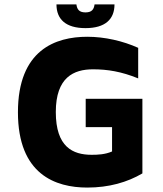

<svg xmlns="http://www.w3.org/2000/svg" viewBox="-20 -840 737 867"><path d="M367 -394V-266H486V-156C454 -142 420 -141 394 -141C309 -141 232 -176 232 -334C232 -491 313 -527 400 -527C465 -527 528 -517 604 -486V-624C535 -655 453 -674 374 -674C231 -674 61 -615 61 -333C61 -52 231 7 374 7C472 7 555 -17 623 -57V-394ZM407 -820C404 -798 395 -784 366 -784C337 -784 328 -798 325 -820H235C235 -753 277 -713 366 -713C455 -713 497 -753 497 -820Z"/></svg>

Font: Maven Pro
Style: Black
Weight: 900
Designer: Joe Prince
Foundry: Joe Prince
Version: Version 1.003